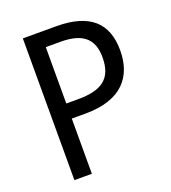

<svg xmlns="http://www.w3.org/2000/svg" viewBox="-131 -811 809 909"><g transform="rotate(-20 273.0 -357.0)"><path d="M256 -714H88V0H176V-278H245C432 -278 502 -375 502 -504C502 -640 426 -714 256 -714ZM250 -638C361 -638 412 -595 412 -501C412 -395 356 -354 236 -354H176V-638Z"/></g></svg>

Font: Noto Sans Malayalam SemiCondensed
Style: Regular
Weight: 400
Width: 4
Designer: Jelle Bosma - Monotype Design Team
Foundry: Monotype Imaging Inc.
Version: Version 2.104